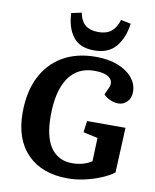

<svg xmlns="http://www.w3.org/2000/svg" viewBox="-102 -1032 906 1123"><g transform="rotate(10 351.0 -470.5)"><path d="M660 -336 648 -69Q620 -47 575 -28Q530 -9 478.5 2.5Q427 14 377 14Q225 14 138.5 -73.5Q52 -161 52 -319Q52 -443 96.5 -531.5Q141 -620 223 -667.5Q305 -715 419 -715Q493 -715 548.5 -693.5Q604 -672 635.5 -634.5Q667 -597 667 -550Q667 -513 645 -491Q623 -469 593 -469Q570 -469 545 -479.5Q520 -490 505 -508L524 -549Q541 -585 515 -609Q489 -633 425 -633Q323 -633 270 -554.5Q217 -476 217 -329Q217 -203 261.5 -140.5Q306 -78 388 -78Q455 -78 504 -110L509 -249L423 -268L432 -336ZM291 -955Q302 -903 330 -881.5Q358 -860 406 -860Q454 -860 482.5 -883Q511 -906 525 -953L584 -941Q574 -858 530 -804Q486 -750 400 -750Q314 -750 274 -803Q234 -856 231 -942Z"/></g></svg>

Font: Literata 12pt
Style: Bold Italic
Weight: 700
Italic angle: -2°
Designer: Latin by Veronika Burian and Jose Scaglione. Greek by Irene Vlachou. Cyrillic by Vera Evstafieva
Foundry: TypeTogether
Version: Version 3.002